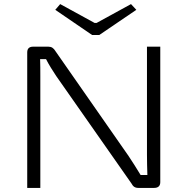

<svg xmlns="http://www.w3.org/2000/svg" viewBox="-20 -918 915 938"><path d="M646 -870 620 -898 452 -806H442L274 -898L250 -870L430 -747H465ZM763 -690H698V-162C698 -129 699 -96 700 -63H667C648 -94 627 -128 608 -156L251 -668C242 -683 232 -690 216 -690H142C123 -690 113 -681 113 -662V0H177V-546C177 -574 177 -602 176 -629H205C218 -603 239 -570 255 -546L622 -22C630 -7 639 0 656 0H733C752 0 763 -9 763 -28Z"/></svg>

Font: Exo 2 Light Expanded
Style: Regular
Weight: 300
Width: 7
Designer: Natanael Gama
Version: Version 1.001;PS 001.001;hotconv 1.0.70;makeotf.lib2.5.58329